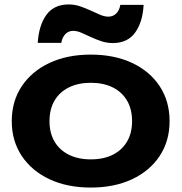

<svg xmlns="http://www.w3.org/2000/svg" viewBox="-20 -830 818 865"><path d="M389 15Q283 15 203 -22.5Q123 -60 78 -127.5Q33 -195 33 -284Q33 -374 78 -441.5Q123 -509 203 -546.5Q283 -584 389 -584Q495 -584 575 -546.5Q655 -509 699.5 -441.5Q744 -374 744 -284Q744 -195 699.5 -127.5Q655 -60 575 -22.5Q495 15 389 15ZM389 -112Q447 -112 488.5 -133Q530 -154 552.5 -192.5Q575 -231 575 -284Q575 -338 552.5 -376.5Q530 -415 488.5 -436Q447 -457 389 -457Q332 -457 290 -436Q248 -415 225.5 -376.5Q203 -338 203 -284Q203 -231 225.5 -192.5Q248 -154 290 -133Q332 -112 389 -112ZM150 -637Q155 -716 189 -763Q223 -810 290 -810Q316 -810 341 -801.5Q366 -793 388.5 -782.5Q411 -772 431 -763.5Q451 -755 468 -755Q489 -755 503.5 -769Q518 -783 522 -808H627Q623 -731 589 -683.5Q555 -636 488 -636Q461 -636 436 -644.5Q411 -653 388.5 -663.5Q366 -674 346.5 -682.5Q327 -691 310 -691Q289 -691 275 -677Q261 -663 256 -637Z"/></svg>

Font: Unbounded Medium
Style: Regular
Weight: 500
Designer: Luke Prowse, Jean-Baptiste Morizot, Fátima Lázaro, Florian Runge
Foundry: NaN
Version: Version 1.700